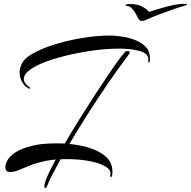

<svg xmlns="http://www.w3.org/2000/svg" viewBox="-20 -835 993 999"><path d="M133 -374Q127 -374 123 -378Q105 -390 93.5 -411.5Q82 -433 82 -458Q82 -483 96 -508Q110 -533 143 -552Q196 -583 266.5 -604.5Q337 -626 411.5 -638Q486 -650 552 -650Q578 -650 613.5 -645Q649 -640 682.5 -627Q716 -614 738 -591.5Q760 -569 760 -534Q760 -530 760 -526.5Q760 -523 759 -519Q759 -510 754 -510Q751 -510 751 -515Q751 -518 751.5 -521Q752 -524 752 -527Q752 -556 708.5 -569Q665 -582 599 -582Q542 -582 475 -573.5Q408 -565 342.5 -550Q277 -535 223 -515.5Q169 -496 136.5 -472.5Q104 -449 104 -424Q104 -401 136 -379Q138 -378 138 -376Q138 -374 133 -374ZM216 144Q211 144 211 133Q211 123 217 105Q224 86 237.5 58Q251 30 270 -5Q245 -3 222 1.5Q199 6 178 12Q154 18 127.5 29.5Q101 41 76.5 50.5Q52 60 34 60Q21 60 15 55Q8 50 8 33Q8 18 19.5 -2.5Q31 -23 61.5 -43Q92 -63 150 -77Q172 -83 203.5 -86Q235 -89 272 -89Q283 -89 294.5 -89Q306 -89 317 -88Q353 -150 394.5 -216.5Q436 -283 477 -346Q518 -409 552.5 -459.5Q587 -510 609.5 -539.5Q632 -569 637 -569H646Q655 -569 655 -563Q655 -557 644 -543Q599 -484 546 -407Q493 -330 440 -247Q387 -164 341 -86Q398 -81 449 -64.5Q500 -48 532.5 -18Q565 12 565 59Q565 86 557 86Q552 86 554 76Q560 50 529 31.5Q498 13 445 3Q392 -7 331 -7Q322 -7 313 -7Q304 -7 295 -6Q273 34 254.5 69.5Q236 105 225 133Q220 144 216 144ZM719 -726Q708 -726 701 -736Q697 -743 688.5 -759.5Q680 -776 667.5 -790Q655 -804 639 -804Q634 -804 634 -808Q634 -814 657 -814Q696 -814 720.5 -800.5Q745 -787 755 -773Q798 -787 849.5 -801Q901 -815 938 -815Q956 -815 953 -812Q953 -808 937 -804Q918 -799 881.5 -786.5Q845 -774 807 -759.5Q769 -745 743 -733Q729 -726 719 -726Z"/></svg>

Font: Arizonia
Style: Regular
Weight: 400
Designer: Robert E. Leuschke
Foundry: Robert E. Leuschke
Version: Version 1.010; ttfautohint (v1.8.4.7-5d5b)